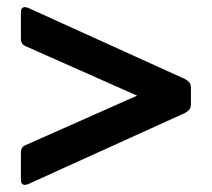

<svg xmlns="http://www.w3.org/2000/svg" viewBox="-20 -544 598 542"><path d="M51 -22Q39 -22 39 -36V-111Q39 -122 42.5 -127Q46 -132 56 -136L367 -274L56 -412Q46 -416 42.5 -421Q39 -426 39 -437V-510Q39 -524 51 -524L59 -522L502 -321Q511 -316 515 -310.5Q519 -305 519 -295V-251Q519 -241 515 -235.5Q511 -230 502 -225L59 -24Z"/></svg>

Font: Mitr
Style: Regular
Weight: 400
Designer: Thanarat Vachiruckul
Foundry: Cadson Demak
Version: Version 1.002